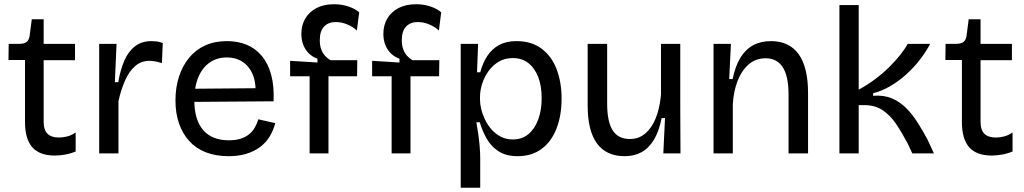

<svg xmlns="http://www.w3.org/2000/svg" viewBox="-20 -724 4831 906"><path d="M239 10Q167 10 132.5 -29Q98 -68 98 -148V-441H20L21 -517H69Q94 -517 105.5 -526Q117 -535 120 -556L130 -633H186V-517H334V-440H186V-150Q186 -110 204.5 -92.5Q223 -75 258 -75Q276 -75 296.5 -80Q317 -85 337 -99V-9Q309 2 284 6Q259 10 239 10Z M448 0V-279V-517H530L522 -336H538Q548 -395 567 -438.5Q586 -482 617.5 -506Q649 -530 695 -530Q706 -530 719 -528.5Q732 -527 748 -521L744 -426Q729 -431 714 -434Q699 -437 685 -437Q646 -437 617.5 -412Q589 -387 570 -344Q551 -301 539 -247V0Z M1059 13Q998 13 951 -5.5Q904 -24 872.5 -59Q841 -94 824.5 -142Q808 -190 808 -250Q808 -311 824.5 -362Q841 -413 872 -451Q903 -489 948 -509.5Q993 -530 1051 -530Q1102 -530 1143.5 -513Q1185 -496 1215 -460.5Q1245 -425 1259.5 -371.5Q1274 -318 1271 -246L866 -243V-305L1216 -308L1185 -266Q1190 -329 1173.5 -370Q1157 -411 1125 -432Q1093 -453 1051 -453Q1004 -453 969.5 -429Q935 -405 916 -360Q897 -315 897 -251Q897 -159 938.5 -110.5Q980 -62 1060 -62Q1092 -62 1115.5 -69.5Q1139 -77 1155.5 -90.5Q1172 -104 1182.5 -122.5Q1193 -141 1199 -161L1279 -143Q1269 -106 1251 -77.5Q1233 -49 1205.5 -29Q1178 -9 1141.5 2Q1105 13 1059 13Z M1441 0V-364H1349V-437L1478 -429V-447Q1453 -456 1436 -473.5Q1419 -491 1410.5 -514Q1402 -537 1402 -564Q1402 -605 1420.5 -636.5Q1439 -668 1473.5 -686Q1508 -704 1556 -704Q1593 -704 1624 -693.5Q1655 -683 1675 -666L1664 -580Q1645 -598 1618 -609Q1591 -620 1564 -620Q1530 -620 1509.5 -599Q1489 -578 1489 -534Q1489 -509 1496 -490.5Q1503 -472 1515 -459.5Q1527 -447 1539 -440H1666L1665 -364H1530V0Z M1828 0V-364H1736V-437L1865 -429V-447Q1840 -456 1823 -473.5Q1806 -491 1797.5 -514Q1789 -537 1789 -564Q1789 -605 1807.5 -636.5Q1826 -668 1860.5 -686Q1895 -704 1943 -704Q1980 -704 2011 -693.5Q2042 -683 2062 -666L2051 -580Q2032 -598 2005 -609Q1978 -620 1951 -620Q1917 -620 1896.5 -599Q1876 -578 1876 -534Q1876 -509 1883 -490.5Q1890 -472 1902 -459.5Q1914 -447 1926 -440H2053L2052 -364H1917V0Z M2154 162V-259V-517H2236L2231 -383H2246Q2258 -427 2279.5 -460Q2301 -493 2335 -511.5Q2369 -530 2417 -530Q2488 -530 2535.5 -494.5Q2583 -459 2606.5 -397.5Q2630 -336 2630 -258Q2630 -180 2606.5 -118.5Q2583 -57 2536.5 -22Q2490 13 2423 13Q2369 13 2333.5 -9.5Q2298 -32 2277 -69Q2256 -106 2244 -147H2228Q2233 -119 2237 -90Q2241 -61 2243.5 -32.5Q2246 -4 2246 22V162ZM2400 -66Q2444 -66 2474 -91.5Q2504 -117 2520 -161Q2536 -205 2536 -260Q2536 -319 2519.5 -361Q2503 -403 2473 -426.5Q2443 -450 2400 -450Q2363 -450 2334.5 -433.5Q2306 -417 2286 -389.5Q2266 -362 2255.5 -330Q2245 -298 2245 -265V-253Q2245 -233 2251 -208.5Q2257 -184 2269 -159Q2281 -134 2299.5 -113Q2318 -92 2343 -79Q2368 -66 2400 -66Z M2928 13Q2841 13 2797 -47Q2753 -107 2753 -227V-517H2845V-235Q2845 -150 2871 -109Q2897 -68 2953 -68Q2985 -68 3009.5 -83Q3034 -98 3053 -126Q3072 -154 3083.5 -193Q3095 -232 3099 -278V-517H3190V-217L3191 0H3110L3118 -167H3102Q3090 -105 3066 -65Q3042 -25 3007.5 -6Q2973 13 2928 13Z M3347 0V-319V-517H3429L3421 -351H3437Q3450 -413 3474 -452Q3498 -491 3534 -510.5Q3570 -530 3618 -530Q3704 -530 3748.5 -468.5Q3793 -407 3793 -285V0H3701V-277Q3701 -365 3673.5 -407Q3646 -449 3593 -449Q3545 -449 3511.5 -419Q3478 -389 3459.5 -339.5Q3441 -290 3438 -232V0Z M3941 0V-700H4032V-301Q4071 -322 4107.5 -349Q4144 -376 4174.5 -406Q4205 -436 4228 -465Q4251 -494 4263 -517H4369Q4350 -480 4321 -442.5Q4292 -405 4256 -372.5Q4220 -340 4180 -317Q4140 -294 4100 -284V-272Q4150 -276 4188 -260Q4226 -244 4255.5 -214.5Q4285 -185 4309.5 -146.5Q4334 -108 4357 -65L4387 0H4285L4263 -47Q4236 -98 4208.5 -139Q4181 -180 4145 -204Q4109 -228 4058 -228H4032V0Z M4660 10Q4588 10 4553.5 -29Q4519 -68 4519 -148V-441H4441L4442 -517H4490Q4515 -517 4526.5 -526Q4538 -535 4541 -556L4551 -633H4607V-517H4755V-440H4607V-150Q4607 -110 4625.5 -92.5Q4644 -75 4679 -75Q4697 -75 4717.5 -80Q4738 -85 4758 -99V-9Q4730 2 4705 6Q4680 10 4660 10Z"/></svg>

Font: Bricolage Grotesque 16pt
Style: Regular
Weight: 400
Version: Version 1.001;gftools[0.9.33.dev8+g029e19f]